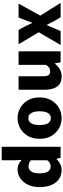

<svg xmlns="http://www.w3.org/2000/svg" viewBox="742 -1480 750 2274"><g transform="rotate(-90 1117.0 -343.0)"><path d="M241 12Q148 12 93 -58Q38 -128 38 -249Q38 -331 67.5 -389Q97 -447 144 -478.5Q191 -510 242 -510Q284 -510 311 -496.5Q338 -483 361 -459L356 -533V-698H515V0H385L374 -48H370Q345 -22 310.5 -5Q276 12 241 12ZM283 -118Q305 -118 322.5 -127Q340 -136 356 -158V-352Q338 -368 318.5 -374Q299 -380 281 -380Q260 -380 241.5 -367Q223 -354 212 -325Q201 -296 201 -251Q201 -181 223 -149.5Q245 -118 283 -118Z M855 12Q791 12 735.5 -19Q680 -50 645 -108Q610 -166 610 -249Q610 -332 645 -390Q680 -448 735.5 -479Q791 -510 855 -510Q918 -510 974 -479Q1030 -448 1065 -390Q1100 -332 1100 -249Q1100 -166 1065 -108Q1030 -50 974 -19Q918 12 855 12ZM855 -116Q883 -116 901 -132.5Q919 -149 927.5 -178.5Q936 -208 936 -249Q936 -289 927.5 -319Q919 -349 901 -365.5Q883 -382 855 -382Q827 -382 808.5 -365.5Q790 -349 781.5 -319Q773 -289 773 -249Q773 -208 781.5 -178.5Q790 -149 808.5 -132.5Q827 -116 855 -116Z M1346 12Q1265 12 1228 -42.5Q1191 -97 1191 -190V-498H1351V-210Q1351 -160 1364.5 -142Q1378 -124 1406 -124Q1432 -124 1450 -135Q1468 -146 1486 -173V-498H1646V0H1516L1505 -67H1501Q1470 -31 1433.5 -9.5Q1397 12 1346 12Z M1721 0 1872 -259 1730 -498H1900L1940 -423Q1951 -402 1961 -380.5Q1971 -359 1981 -338H1985Q1993 -359 2001.5 -380.5Q2010 -402 2017 -423L2046 -498H2211L2069 -241L2220 0H2049L2005 -76Q1994 -97 1982.5 -119Q1971 -141 1960 -162H1956Q1947 -141 1937.5 -119.5Q1928 -98 1919 -76L1886 0Z"/></g></svg>

Font: Source Sans 3 ExtraBold
Style: Regular
Weight: 800
Designer: Paul D. Hunt
Foundry: Adobe
Version: Version 3.052;hotconv 1.1.0;makeotfexe 2.6.0